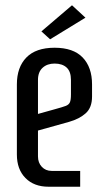

<svg xmlns="http://www.w3.org/2000/svg" viewBox="-20 -708 389 728"><path d="M170 -559 137 -589 253 -688 304 -641ZM44 -122V-388Q44 -453 80 -490Q116 -527 187 -527Q258 -527 293.5 -490Q329 -453 329 -388V-342Q329 -300 305 -278.5Q281 -257 242 -246L124 -213V-115Q124 -91 138.5 -75.5Q153 -60 176 -60H284V0H164Q109 0 76.5 -33Q44 -66 44 -122ZM185 -293Q218 -302 229.5 -306.5Q241 -311 245 -320Q249 -329 249 -350V-405Q249 -437 232.5 -452Q216 -467 187 -467Q159 -467 141.5 -451Q124 -435 124 -405V-276Z"/></svg>

Font: Homenaje
Style: Regular
Weight: 400
Designer: Constanza Artigas Preller, Agustina Mingote
Foundry: Constanza Artigas Preller, Agustina Mingote
Version: Version 1.100